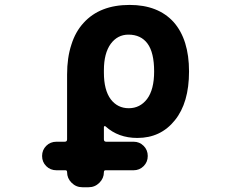

<svg xmlns="http://www.w3.org/2000/svg" viewBox="-20 -578 1040 795"><path d="M321.3 197.3Q294.9 197.3 276.4 178.7Q257.8 160.2 257.8 134.8Q257.8 127 251 127H213.9Q188.5 127 171.4 109.9Q154.3 92.8 154.3 67.9Q154.3 43 171.4 25.9Q188.5 8.8 213.9 8.8H248Q257.8 8.8 257.8 -1V-269.5Q257.8 -338.9 275.4 -392.6Q292 -446.3 326.2 -483.4Q393.6 -557.6 516.6 -557.6Q634.8 -557.6 699.2 -486.3Q762.7 -414.1 762.7 -282.2Q762.7 -152.3 704.1 -80.1Q645.5 -6.8 548.8 -6.8Q469.7 -6.8 417 -54.7Q415 -56.6 412.6 -55.7Q410.2 -54.7 410.2 -51.8V-1Q410.2 8.8 419.9 8.8H533.2Q557.6 8.8 574.7 25.9Q591.8 43 591.8 67.9Q591.8 92.8 574.7 109.9Q557.6 127 533.2 127H417Q410.2 127 410.2 134.8Q410.2 160.2 391.6 178.7Q373 197.3 346.7 197.3ZM511.7 -434.6Q466.8 -434.6 438.5 -396.5Q410.2 -357.4 410.2 -287.1V-277.3Q410.2 -205.1 438.5 -167Q466.8 -129.9 513.2 -129.9Q559.6 -129.9 588.9 -168Q618.2 -207 618.2 -282.2Q618.2 -360.4 590.8 -397.5Q563.5 -434.6 511.7 -434.6Z"/></svg>

Font: Rounded-X Mgen+ 1m bold
Style: Bold
Weight: 700
Designer: [Source Han Sans]
Ryoko NISHIZUKA  (kana & ideographs); Paul D. Hunt (Latin, Greek & Cyrillic); Wenlong ZHANG  (bopomofo
Version: Version 1.059.20150602